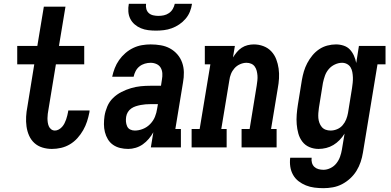

<svg xmlns="http://www.w3.org/2000/svg" viewBox="-20 -770 2040 1003"><path d="M251 8Q225 8 201 0.5Q177 -7 159.5 -23Q142 -39 132 -61.5Q122 -84 118.5 -109.5Q115 -135 116.5 -161Q118 -187 123 -212L159 -434H70V-530H175L209 -735H322L288 -530H420V-434H272L233 -197Q231 -186 229.5 -175Q228 -164 228 -152.5Q228 -141 229.5 -130.5Q231 -120 235 -110.5Q239 -101 247.5 -94.5Q256 -88 267 -88Q277 -88 287 -93.5Q297 -99 304.5 -107.5Q312 -116 317 -126Q322 -136 325.5 -146Q329 -156 331.5 -166.5Q334 -177 336 -187Q336 -189 336 -190Q336 -191 337 -193H448Q448 -190 447.5 -187.5Q447 -185 447 -183Q442 -158 434.5 -135Q427 -112 414.5 -90Q402 -68 384.5 -48.5Q367 -29 345 -16Q323 -3 299 2.5Q275 8 251 8Z M650 8Q628 8 607.5 3Q587 -2 570.5 -13.5Q554 -25 543.5 -42.5Q533 -60 528 -80Q523 -100 523 -121.5Q523 -143 526 -164Q530 -189 540.5 -214Q551 -239 570.5 -258Q590 -277 614.5 -289.5Q639 -302 664.5 -309.5Q690 -317 715 -319.5Q740 -322 766 -322H821L826 -355Q829 -371 828 -387Q827 -403 819.5 -416Q812 -429 797.5 -435.5Q783 -442 767 -442Q752 -442 736.5 -437.5Q721 -433 708.5 -423Q696 -413 688.5 -398.5Q681 -384 678 -369H566Q571 -392 579.5 -414Q588 -436 602 -456Q616 -476 635 -492.5Q654 -509 676 -519.5Q698 -530 721 -534Q744 -538 767 -538Q794 -538 820 -533.5Q846 -529 868 -517Q890 -505 906.5 -486Q923 -467 931.5 -443Q940 -419 940.5 -392.5Q941 -366 936 -339L896 -96H925V0H768L781 -79Q771 -61 757 -44.5Q743 -28 726 -16Q709 -4 689 2Q669 8 650 8ZM684 -88Q705 -88 726.5 -96.5Q748 -105 764.5 -122Q781 -139 789.5 -160Q798 -181 801 -203L805 -226H766Q753 -226 740.5 -225Q728 -224 715 -221.5Q702 -219 689.5 -215Q677 -211 666 -203.5Q655 -196 648 -184.5Q641 -173 639 -160Q637 -147 638 -134.5Q639 -122 644 -110.5Q649 -99 660 -93.5Q671 -88 684 -88ZM795 -610Q774 -610 754 -612.5Q734 -615 716 -622.5Q698 -630 683.5 -642.5Q669 -655 660.5 -672Q652 -689 650.5 -709.5Q649 -730 653 -750H743Q741 -736 744.5 -723Q748 -710 757.5 -701.5Q767 -693 780.5 -690Q794 -687 807 -687Q822 -687 836 -690Q850 -693 862.5 -701.5Q875 -710 882.5 -723Q890 -736 893 -750H983Q980 -729 972 -709Q964 -689 949.5 -672Q935 -655 916.5 -642.5Q898 -630 877.5 -622.5Q857 -615 836 -612.5Q815 -610 795 -610Z M981 0V-96H1023L1079 -434H1050V-530H1207L1197 -470Q1206 -484 1217 -497.5Q1228 -511 1242.5 -520.5Q1257 -530 1273.5 -534Q1290 -538 1306 -538Q1332 -538 1356 -529Q1380 -520 1397 -502Q1414 -484 1423 -460.5Q1432 -437 1435.5 -412Q1439 -387 1437.5 -360.5Q1436 -334 1431 -308L1396 -96H1425V0H1242V-96H1284L1321 -323Q1323 -336 1324.5 -349.5Q1326 -363 1325 -375.5Q1324 -388 1321 -400Q1318 -412 1311 -422Q1304 -432 1292.5 -437Q1281 -442 1268 -442Q1251 -442 1234 -434.5Q1217 -427 1205 -413.5Q1193 -400 1186.5 -383.5Q1180 -367 1178 -350L1136 -96H1164V0Z M1670 213Q1646 213 1622.5 210Q1599 207 1578 198.5Q1557 190 1539.5 176.5Q1522 163 1511 143.5Q1500 124 1496.5 101Q1493 78 1496 54H1608Q1606 67 1609.5 80Q1613 93 1622 101.5Q1631 110 1643.5 113.5Q1656 117 1670 117Q1688 117 1706.5 108Q1725 99 1737.5 83Q1750 67 1756.5 48.5Q1763 30 1766 12L1780 -72Q1769 -54 1754 -38.5Q1739 -23 1721.5 -12.5Q1704 -2 1684 3Q1664 8 1644 8Q1619 8 1596.5 -1.5Q1574 -11 1559.5 -30Q1545 -49 1538.5 -72.5Q1532 -96 1530 -121Q1528 -146 1530 -171.5Q1532 -197 1536 -222L1557 -352Q1561 -375 1567.5 -397Q1574 -419 1585 -440Q1596 -461 1611.5 -480Q1627 -499 1647 -512.5Q1667 -526 1690 -532Q1713 -538 1735 -538Q1756 -538 1775.5 -531.5Q1795 -525 1808 -511Q1821 -497 1829 -479Q1837 -461 1841 -441L1855 -530H1994V-434H1952L1876 27Q1872 52 1864 76Q1856 100 1842.5 122Q1829 144 1809.5 162Q1790 180 1767 192Q1744 204 1719 208.5Q1694 213 1670 213ZM1707 -88Q1724 -88 1741 -95Q1758 -102 1770 -116Q1782 -130 1788.5 -146.5Q1795 -163 1798 -180L1819 -310Q1821 -324 1822.5 -338Q1824 -352 1823.5 -366Q1823 -380 1820.5 -393.5Q1818 -407 1811.5 -418Q1805 -429 1793 -435.5Q1781 -442 1767 -442Q1748 -442 1729 -433Q1710 -424 1697 -408.5Q1684 -393 1677.5 -374.5Q1671 -356 1667 -337L1646 -207Q1644 -193 1643 -179.5Q1642 -166 1643 -153.5Q1644 -141 1648.5 -128.5Q1653 -116 1661 -106.5Q1669 -97 1681 -92.5Q1693 -88 1707 -88Z"/></svg>

Font: Iosevka Slab Oblique
Style: Bold
Weight: 700
Italic angle: -9°
Monospace: yes
Designer: Belleve Invis
Foundry: Belleve Invis
Version: Version 11.1.1; ttfautohint (v1.8.3)